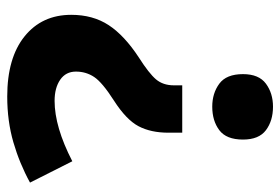

<svg xmlns="http://www.w3.org/2000/svg" viewBox="-142 -622 775 531"><g transform="rotate(-90 245.5 -356.5)"><path d="M144 -278Q144 -327 162 -361Q180 -395 233 -429Q283 -461 298 -483.5Q313 -506 313 -534Q313 -562 290.5 -577.5Q268 -593 232 -593Q160 -593 65 -544L6 -661Q59 -690 117.5 -707Q176 -724 244 -724Q351 -724 410.5 -676Q470 -628 470 -547Q470 -487 441.5 -443.5Q413 -400 352 -360Q308 -332 291.5 -312.5Q275 -293 275 -263V-240H144ZM125 -72Q125 -118 151 -137.5Q177 -157 216 -157Q253 -157 279.5 -137.5Q306 -118 306 -72Q306 -28 279.5 -8.5Q253 11 216 11Q177 11 151 -8.5Q125 -28 125 -72Z"/></g></svg>

Font: Noto Sans Thai Looped UI Condensed ExtraBold
Style: Regular
Weight: 800
Width: 3
Designer: Cadson Demak Team
Foundry: Cadson Demak Co., Ltd.
Version: Version 1.000